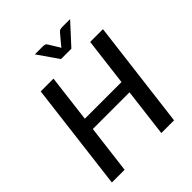

<svg xmlns="http://www.w3.org/2000/svg" viewBox="-245 -1057 1205 1205"><g transform="rotate(-45 357.0 -455.0)"><path d="M684.5 -720 595.5 0H482.5L522 -322H196.5L156.5 0H43.5L132 -720H245.5L206.5 -403H532L571 -720ZM583.5 -910.5 457.5 -773.5H365.5L270.5 -910.5H342.5Q348.5 -910.5 357.2 -908.5Q366 -906.5 371.5 -897L412 -831Q413.5 -828.5 414.8 -826Q416 -823.5 417 -821Q419 -823.5 420.8 -826Q422.5 -828.5 424.5 -831L479.5 -896.5Q487.5 -906.5 496.5 -908.5Q505.5 -910.5 512 -910.5Z"/></g></svg>

Font: Lato SemiBold
Style: Italic
Weight: 600
Italic angle: -7°
Designer: Lukasz Dziedzic with Adam Twardoch and Botio Nikoltchev
Foundry: tyPoland Lukasz Dziedzic
Version: Version 2.015; 2015-08-06; http://www.latofonts.com/